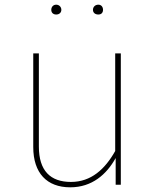

<svg xmlns="http://www.w3.org/2000/svg" viewBox="-20 -789 662 820"><path d="M220 -769C207 -769 199 -759 199 -747C199 -735 207 -727 220 -727C233 -727 242 -735 242 -747C242 -759 233 -769 220 -769ZM400 -769C386 -769 377 -759 377 -747C377 -735 386 -727 400 -727C413 -727 420 -735 420 -747C420 -759 413 -769 400 -769ZM496 -561H472V-144C428 -66 369 -12 283 -12C195 -12 146 -60 146 -163V-561H122V-161C122 -50 180 11 280 11C373 11 435 -44 474 -114V0H496Z"/></svg>

Font: Glow Sans SC Normal Thin
Style: Regular
Weight: 100
Designer: Ryoko NISHIZUKA (kana, bopomofo & ideographs); Paul D. Hunt (Latin, Greek & Cyrillic); Sandoll Communications, Soo-young
Version: Version 0.93